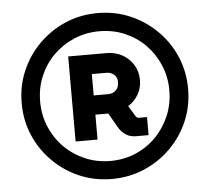

<svg xmlns="http://www.w3.org/2000/svg" viewBox="-52 -771 918 842"><g transform="rotate(-5 407.0 -350.0)"><path d="M407.6 15.3Q331.5 15.3 265.4 -13Q199.3 -41.3 148.8 -91.7Q98.3 -142 70 -208Q41.7 -273.9 41.7 -349.9Q41.7 -425.8 70 -491.7Q98.3 -557.7 148.8 -608Q199.3 -658.3 265.4 -686.7Q331.5 -715 407.6 -715Q483.7 -715 550.1 -686.7Q616.6 -658.4 667.1 -608Q717.7 -557.7 746 -491.7Q774.3 -425.8 774.3 -349.9Q774.3 -273.9 746 -208Q717.7 -142 667.1 -91.7Q616.6 -41.3 550.1 -13Q483.7 15.3 407.6 15.3ZM407.7 -64Q467.5 -64 519.1 -86Q570.7 -108 609.2 -147.3Q647.7 -186.5 669.7 -238.6Q691.7 -290.7 691.7 -350Q691.7 -410 669.7 -461.7Q647.7 -513.4 609.2 -552.4Q570.7 -591.3 519.1 -613.2Q467.6 -635 408.1 -635Q348.7 -635 296.8 -613Q244.9 -591 205.8 -552.2Q166.7 -513.3 144.8 -461.6Q123 -409.9 123 -350.3Q123 -290.7 144.9 -238.6Q166.9 -186.6 205.9 -147.3Q245 -108.1 296.8 -86Q348.7 -64 407.7 -64ZM262.7 -162.3V-536.7H431.9Q469.3 -536.7 499.7 -520.2Q530 -503.7 548.7 -474.1Q567.3 -444.6 567.3 -406.7Q567.3 -371 550.5 -342.7Q533.7 -314.3 506 -296.7L535 -249Q537 -246.3 540.2 -244Q543.5 -241.7 547.7 -241.7H584V-162.3H527.7Q503.3 -162.3 484.7 -174.5Q466 -186.7 455.3 -204L416 -272H359.3V-162.3ZM359.3 -356.7H423.5Q443.3 -356.7 457 -369.6Q470.7 -382.5 470.7 -406.7Q470.7 -427.3 456.7 -439Q442.7 -450.7 423.7 -450.7H359.3Z"/></g></svg>

Font: MuseoModerno Thin
Style: Regular
Weight: 100
Designer: Pablo Cosgaya, Héctor Gatti, Marcela Romero, and the Authors of The MuseoModerno Project.
Foundry: Omnibus-Type Team
Version: Version 1.003